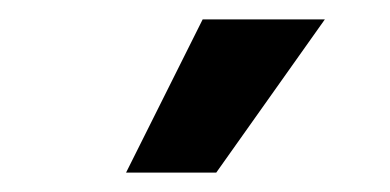

<svg xmlns="http://www.w3.org/2000/svg" viewBox="-20 -818 402 198"><path d="M110 -640 189 -798H315L203 -640Z"/></svg>

Font: Pitagon Sans Text Medium
Style: Regular
Weight: 500
Designer: Travis Tran
Foundry: Pitagon
Version: Version 1.000; ttfautohint (v1.8.4.7-5d5b);gftools[0.9.26]